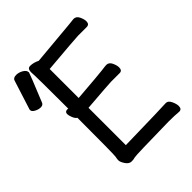

<svg xmlns="http://www.w3.org/2000/svg" viewBox="-290 -850 993 993"><g transform="rotate(-45 207.0 -353.5)"><path d="M98 16Q80 16 66.5 -4Q53 -24 53 -37Q53 -46 56 -59.5Q59 -73 59 -342Q49 -348 42 -365Q35 -382 35 -393Q35 -410 53 -410L59 -409Q59 -643 56 -679Q56 -705 76 -705Q100 -705 126 -692L369 -714Q399 -718 406 -718Q426 -718 435.5 -697.5Q445 -677 445 -663Q445 -640 425 -640H361Q346 -640 136 -622V-410Q300 -423 321 -426Q350 -430 358 -430Q377 -430 386.5 -409.5Q396 -389 396 -374Q396 -351 377 -351H313Q299 -351 136 -338V-65Q418 -71 436 -73Q453 -73 463 -51.5Q473 -30 473 -15Q473 8 454 8Q422 5 377 5Q133 9 123.5 12.5Q114 16 98 16ZM-37 -514Q-53 -514 -69.5 -523Q-86 -532 -86 -543Q-86 -551 -84 -553L-35 -707Q-31 -723 -8 -723Q11 -723 29.5 -712Q48 -701 48 -685Q48 -681 -15 -527Q-20 -514 -37 -514Z"/></g></svg>

Font: LXGW WenKai Mono TC
Style: Bold
Weight: 700
Designer: LXGW / Fontworks Inc.
Foundry: LXGW / Fontworks Inc.
Version: Version 1.330